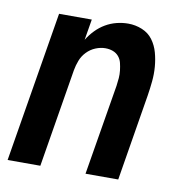

<svg xmlns="http://www.w3.org/2000/svg" viewBox="-65 -591 630 653"><g transform="rotate(10 250.0 -264.0)"><path d="M3 0 89 -520H202L190 -448Q201 -466 216 -481.5Q231 -497 249 -507.5Q267 -518 287 -523Q307 -528 327 -528Q352 -528 375 -518.5Q398 -509 412 -490Q426 -471 432.5 -447.5Q439 -424 441 -399Q443 -374 440.5 -348.5Q438 -323 434 -298L385 0H272L324 -313Q326 -327 327 -340Q328 -353 326.5 -366Q325 -379 322 -391.5Q319 -404 311 -413.5Q303 -423 291 -427.5Q279 -432 265 -432Q248 -432 231 -425Q214 -418 201 -404.5Q188 -391 181.5 -374Q175 -357 172 -340L116 0Z"/></g></svg>

Font: Iosevka Web
Style: Bold Italic
Weight: 700
Italic angle: -9°
Monospace: yes
Designer: Belleve Invis
Foundry: Belleve Invis
Version: Version 28.0.3; ttfautohint (v1.8.3)